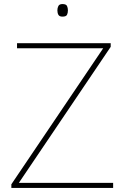

<svg xmlns="http://www.w3.org/2000/svg" viewBox="-20 -927 618 947"><path d="M538 0H36V-18L489 -689H64V-714H526V-696L73 -25H538ZM288 -907Q306 -907 310.5 -897.5Q315 -888 315 -876Q315 -863 310.5 -854Q306 -845 288 -845Q273 -845 268 -854Q263 -863 263 -876Q263 -888 268 -897.5Q273 -907 288 -907Z"/></svg>

Font: Noto Sans Cham Thin
Style: Regular
Weight: 250
Version: Version 2.002